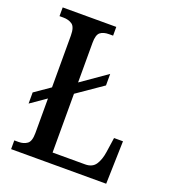

<svg xmlns="http://www.w3.org/2000/svg" viewBox="-131 -811 809 909"><g transform="rotate(20 273.0 -357.0)"><path d="M29 0V-44H51Q76 -44 93.5 -56.5Q111 -69 111 -111V-285L33 -231V-287L111 -341V-602Q111 -645 93 -657.5Q75 -670 48 -670H29V-714H299V-670H279Q250 -670 234.5 -657.5Q219 -645 219 -605V-405L348 -495V-437L219 -348V-52H383Q419 -52 435.5 -76.5Q452 -101 458 -141L469 -216H514L508 0Z"/></g></svg>

Font: Noto Serif Lao Condensed Medium
Style: Regular
Weight: 500
Width: 3
Designer: Monotype Design Team
Foundry: Monotype Imaging Inc.
Version: Version 2.003; ttfautohint (v1.8.4.7-5d5b)